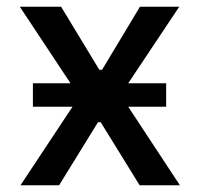

<svg xmlns="http://www.w3.org/2000/svg" viewBox="-20 -552 595 572"><path d="M362 -234 516 0H396L280 -188H272L156 0H41L196 -234H78V-304H190L39 -532H162L276 -344H284L397 -532H514L362 -304H475V-234Z"/></svg>

Font: Manrope Medium
Style: Medium
Weight: 500
Designer: Mikhail Sharanda
Foundry: Mikhail Sharanda
Version: Version 4.000;hotconv 1.0.109;makeotfexe 2.5.65596